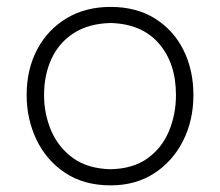

<svg xmlns="http://www.w3.org/2000/svg" viewBox="-20 -540 653 570"><path d="M308.6 10.3Q229 10.3 173.1 -27.1Q117.2 -64.5 88.1 -125.7Q59.1 -187 59.1 -257.8Q59.1 -334 90.3 -393.1Q121.6 -452.1 177.7 -485.8Q233.9 -519.5 308.1 -519.5Q384.8 -519.5 439.9 -485.1Q495.1 -450.7 524.7 -391.4Q554.2 -332 554.2 -257.8Q554.2 -183.1 523.7 -122.3Q493.2 -61.5 438 -25.6Q382.8 10.3 308.6 10.3ZM308.6 -37.6Q375.5 -39.1 418.5 -70.3Q461.4 -101.6 481.9 -151.4Q502.4 -201.2 502.4 -257.8Q502.4 -352.5 451.7 -410.9Q400.9 -469.2 308.6 -471.7Q243.2 -470.2 199 -441.7Q154.8 -413.1 132.8 -365.2Q110.8 -317.4 110.8 -257.8Q110.8 -201.2 132.3 -151.4Q153.8 -101.6 197.5 -70.3Q241.2 -39.1 308.6 -37.6Z"/></svg>

Font: Pinar DS1-Light
Style: Regular
Weight: 300
Designer: Amin Abedi
Version: Version 2.000